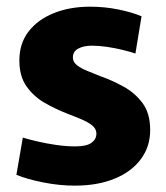

<svg xmlns="http://www.w3.org/2000/svg" viewBox="-20 -552 505 583"><path d="M206.8 11.7Q160.3 11.7 111.2 1.9Q62 -7.8 29.8 -21.2L49.3 -134.2Q67 -128.7 93.7 -122.5Q120.3 -116.3 150.6 -111.9Q180.8 -107.5 208.7 -107.5Q242.5 -107.5 257.6 -118.3Q272.7 -129.2 272.7 -146.2Q272.7 -161 259.7 -171.3Q246.7 -181.7 226 -190.3Q205.3 -199 181.2 -208.2Q149.2 -220.7 116.3 -239.3Q83.5 -258 61.2 -288.8Q38.8 -319.7 38.8 -368.3Q38.8 -420.3 66.8 -456.4Q94.7 -492.5 143.3 -512.1Q192 -531.7 253.5 -531.7Q298 -531.7 339.5 -523.2Q381 -514.7 409.8 -502.5L391.2 -389.5Q375.7 -394.8 352.7 -400.4Q329.7 -406 305 -409.7Q280.3 -413.3 259 -413.3Q233.8 -413.3 217.6 -404.4Q201.3 -395.5 201.3 -377.3Q201.3 -364.2 213 -354.6Q224.7 -345 244.4 -337Q264.2 -329 287 -319.8Q320.2 -308.2 354.8 -289.2Q389.5 -270.3 412.7 -239.2Q436 -208 436 -157.5Q436 -106.3 407.3 -68.2Q378.7 -30 327.3 -9.2Q276 11.7 206.8 11.7Z"/></svg>

Font: Murecho Thin
Style: Regular
Weight: 100
Designer: Neil Summerour
Foundry: Positype
Version: Version 1.010